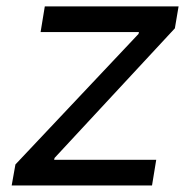

<svg xmlns="http://www.w3.org/2000/svg" viewBox="-20 -565 581 585"><path d="M15.6 0 27 -63.9 402 -461.6 403.4 -467.3H103.7L116.5 -545.5H524.1L512.8 -478.7L146.3 -83.8L144.9 -78.1H456L443.2 0Z"/></svg>

Font: Inter P
Style: Italic
Weight: 400
Italic angle: -9.40001°
Designer: Rasmus Andersson
Foundry: rsms
Version: Version 3.018;git-588b23468